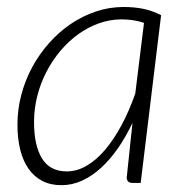

<svg xmlns="http://www.w3.org/2000/svg" viewBox="-20 -524 530 550"><path d="M383 0H360Q350.5 0 346.8 -4.5Q343 -9 343 -15.5L359.5 -172Q340.5 -132 317.8 -99.2Q295 -66.5 269.2 -43Q243.5 -19.5 215 -6.5Q186.5 6.5 156 6.5Q124.5 6.5 101 -5.8Q77.5 -18 61.8 -40.5Q46 -63 38 -95Q30 -127 30 -167Q30 -210.5 41 -252.2Q52 -294 72.2 -331.5Q92.5 -369 120.5 -400.5Q148.5 -432 182.2 -455Q216 -478 254.5 -491Q293 -504 334 -504Q364 -504 390 -498.8Q416 -493.5 441.5 -480.5ZM171.5 -33Q200 -33 227.8 -49Q255.5 -65 280.5 -94.2Q305.5 -123.5 327.8 -164.8Q350 -206 367.5 -256L392.5 -458.5Q363 -468.5 328.5 -468.5Q295 -468.5 263.5 -457.2Q232 -446 204.2 -426Q176.5 -406 153.2 -378.5Q130 -351 113 -318.2Q96 -285.5 86.8 -249Q77.5 -212.5 77.5 -174.5Q77.5 -107.5 100.2 -70.2Q123 -33 171.5 -33Z"/></svg>

Font: Lato Light
Style: Italic
Weight: 300
Italic angle: -7°
Designer: Lukasz Dziedzic
Foundry: Lukasz Dziedzic
Version: Version 1.104; Western+Polish opensource